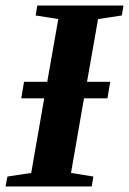

<svg xmlns="http://www.w3.org/2000/svg" viewBox="-30 -675 467 695"><path d="M227 -49 308 -36 302 0H-10L-3 -36L83 -49L130 -319H47L57 -379H141L181 -606L99 -619L105 -655H417L411 -619L325 -606L285 -379H369L359 -319H274Z"/></svg>

Font: Libra Serif Modern
Style: Bold Italic
Weight: 700
Italic angle: -12°
Designer: Stefan Peev, Context Ltd
Foundry: Stefan Peev, Context Ltd
Version: Version 1.000